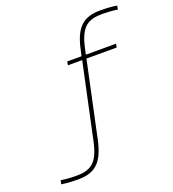

<svg xmlns="http://www.w3.org/2000/svg" viewBox="-153 -826 990 1099"><g transform="rotate(-20 342.0 -277.0)"><path d="M589 -687C611 -687 649 -685 680 -680L684 -703C652 -708 619 -710 583 -710C480 -710 428 -665 401 -535L393 -500H306L302 -478H389L291 -19C264 108 217 133 129 133C107 133 69 131 38 126L33 149C65 154 99 156 135 156C238 156 289 111 317 -19L415 -478H599L603 -500H419L427 -535C454 -662 501 -687 589 -687Z"/></g></svg>

Font: LT Wave Mono Thin
Style: Italic
Weight: 100
Designer: Daniel Lyons
Version: Version 2.5 (Glyphs App)